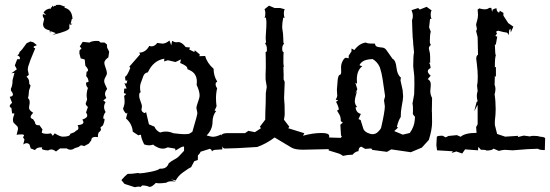

<svg xmlns="http://www.w3.org/2000/svg" viewBox="-20 -617 2263 790"><path d="M106.4 -6.3 101.1 -22.9Q96.2 -27.8 89.8 -27.8Q82.5 -27.8 75.7 -22.5L80.6 -43L74.7 -52.2L79.1 -59.6Q79.1 -64 67.4 -64Q52.2 -64 48.3 -62L54.2 -86.4Q54.2 -93.8 50.8 -97.7Q47.4 -101.6 43.5 -104.7Q39.6 -107.9 36.4 -111.8Q33.2 -115.7 33.2 -123.5Q33.2 -133.3 39.6 -149.9L29.8 -150.4L26.9 -172.9Q20 -175.8 20 -180.7Q20 -186 29.8 -193.8L20 -218.8Q33.2 -220.2 33.2 -228Q33.2 -234.4 24.9 -244.6V-252.4Q31.7 -264.2 31.7 -287.6L39.6 -317.4L26.9 -315.4L49.3 -332L41 -347.7L50.8 -373.5H61L62 -377.9Q62 -385.3 51.3 -389.2Q60.1 -395 60.1 -402.8Q69.8 -410.2 89.4 -439L105 -446.3L117.2 -442.9L131.8 -431.2Q118.2 -426.8 118.2 -423.3Q118.2 -419.9 125 -418L115.2 -394.5L105 -369.6L95.7 -342.3L94.2 -330.6L98.6 -309.1L88.9 -301.3Q100.1 -292 100.1 -279.3L100.6 -271L105.5 -266.6L104 -257.8Q98.6 -246.1 98.6 -235.4Q98.6 -227.1 95.2 -212.9Q102.1 -208.5 102.1 -195.8Q102.1 -189.5 100.8 -184.1Q99.6 -178.7 99.6 -172.9Q99.6 -163.1 116.7 -152.8Q106 -142.1 106 -135.7Q106 -129.4 116.2 -126.5L124 -114.3Q124 -101.6 137.7 -101.6L142.1 -102.1L154.8 -84.5L151.9 -73.2Q151.9 -66.4 176.3 -66.4L189.9 -68.4L197.3 -58.1L205.1 -68.4Q227.5 -54.7 238.3 -54.7Q269 -54.7 269 -66.4L285.6 -72.8L294.4 -80.1Q302.7 -83 302.7 -90.3Q302.7 -96.2 299.3 -102.1Q323.2 -103.5 323.2 -114.3Q323.2 -118.7 318.8 -125Q338.9 -131.8 338.9 -141.1Q338.9 -147.9 334 -154.3L341.8 -176.8Q332.5 -184.6 332.5 -190.9L338.4 -207.5L336.4 -222.2Q336.4 -240.7 341.8 -254.9Q334 -263.7 334 -272.9L335 -277.8L344.2 -279.8Q344.2 -294.4 334.5 -303.7L336.4 -321.8Q342.3 -323.7 342.3 -328.1Q342.3 -334.5 331.1 -346.7L328.6 -372.1L312 -377L306.6 -397.5L307.1 -409.2L315.4 -418L308.1 -425.8L320.3 -444.8L348.1 -441.9Q357.9 -448.7 377.9 -448.7L386.7 -448.2L394 -441.9H410.2L419.9 -434.1Q419.9 -418.5 423.3 -416.5L429.2 -403.8L425.8 -380.9Q409.2 -369.1 409.2 -358.4Q409.2 -352.1 414.6 -337.9Q419.9 -323.7 419.9 -315.9Q419.9 -309.6 414.3 -300.5Q408.7 -291.5 408.7 -282.7Q408.7 -275.4 420.9 -251Q412.1 -240.2 412.1 -231Q412.1 -222.7 417.5 -213.9L404.8 -203.6L414.6 -196.8Q408.2 -186.5 408.2 -176.8Q408.2 -166.5 414.6 -156.2Q404.8 -144.5 404.8 -128.4L407.2 -128.9Q410.2 -128.9 410.2 -124.5Q410.2 -117.7 403.8 -101.6L393.6 -92.8L395.5 -82.5L390.6 -75.2Q382.8 -74.2 382.8 -52.7L373 -53.7Q355.5 -53.7 355.5 -39.6L345.2 -25.9L326.7 -16.1L315.4 -19Q310.5 -19 307.4 -15.4Q304.2 -11.7 295.9 -10Q287.6 -8.3 283 -4.6Q278.3 -1 270.5 -1Q261.7 -1 254.9 -6.3H227.1L210.4 6.3Q199.7 -2 190.9 -2Q185.5 -2 177.7 2Q152.3 0 152.3 -5.4L153.8 -10.3L148.4 -10.7Q130.9 -10.7 124 0.5ZM183.9 -492.5Q157.1 -496.9 157.1 -518.5L161.9 -539.6Q155.8 -547 155.8 -554.1L156.6 -559.3L169.8 -554.5L159.3 -565.5Q168.1 -580 187.8 -582.2L190 -579.6L189.6 -588.3L193.6 -585.7L195.3 -594.1L200.6 -589.2Q202.3 -589.2 202.8 -592.3L208.1 -593.6L212 -591L208.9 -596.7L226.5 -597.1L248.1 -589.2L244.5 -585.3Q276.6 -578.7 278.4 -538.7L275.7 -539.6L270.9 -520.7L272.2 -518.5L277.9 -521.1Q273.1 -514.5 270.9 -514.5Q268.7 -514.5 267.8 -520.7Q265.2 -515.8 265.2 -509.2L265.6 -501.8Q265.6 -489.5 195.3 -473.2L209.8 -480.7L187.4 -489L186.1 -480.2Z M771.5 -74.7Q792 -144 792 -150.9Q792 -154.8 790 -162.8Q788.1 -170.9 788.1 -175.3Q788.1 -178.2 798.8 -210.4Q801.3 -217.8 801.3 -224.1Q801.3 -241.7 789.1 -267.6Q790 -274.4 790 -280.8Q790 -315.4 759.8 -328.6L751 -332.5V-335.4Q751 -345.7 721.2 -357.9L724.6 -372.6L702.1 -361.8L670.9 -369.1L655.3 -364.3L656.2 -375.5Q610.8 -368.2 588.4 -319.3Q574.7 -317.4 569.8 -304.2L558.6 -273.4Q556.2 -266.1 556.2 -256.3Q556.2 -248 558.6 -237.3L554.2 -234.4Q552.7 -229.5 552.7 -224.1Q552.7 -213.4 558.3 -200Q564 -186.5 564 -177.7Q564 -174.3 563 -171.6Q562 -168.9 562 -166.5Q562 -156.7 575.2 -151.4L581.1 -155.8L592.8 -105.5L615.7 -95.7Q621.6 -80.1 638.7 -71.8Q650.4 -75.7 662.1 -75.7Q677.7 -75.7 693.4 -68.8Q726.1 -64.9 737.3 -64.9Q748.5 -64.9 758.3 -66.4ZM479.5 124Q494.1 106.9 504.9 98.6Q523.9 98.6 548.8 94.7Q549.8 96.2 555.7 96.2Q567.4 96.2 598.6 90.1Q629.9 84 637.2 77.1H642.1Q667 77.1 674.3 54.7Q685.1 45.4 697.8 39.1Q710.4 32.7 716.8 25.4L737.3 3.4V-13.7H732.9Q727.5 -13.7 702.1 2.4L700.7 -5.4L670.4 -10.7Q659.7 -5.4 649.4 -5.4Q640.1 -5.4 631.3 -9.3Q617.2 -15.1 610.4 -22Q602.1 -19 593.3 -19Q583.5 -19 573.2 -22.9Q560.1 -49.3 560.1 -62.5Q553.2 -62.5 549.3 -60.1L526.4 -75.2Q523.4 -108.4 498.5 -129.4L504.4 -153.3L499 -149.4Q488.3 -160.2 486.3 -170.4Q492.7 -185.1 492.7 -198.7Q492.7 -208.5 490.7 -222.2L499.5 -230.5L489.7 -233.9L491.2 -252.4Q500.5 -252.4 501 -253.4L491.7 -275.4Q497.1 -272.9 498 -272.9Q501.5 -272.9 502.2 -278.1Q502.9 -283.2 503.9 -288.6Q501 -284.2 499 -284.2Q495.1 -284.2 494.6 -301.3Q503.4 -304.7 516.1 -337.4L512.2 -342.8L556.6 -393.6L552.7 -400.4Q579.6 -400.9 594.2 -428.2Q599.1 -426.3 603.5 -426.3Q616.7 -426.3 627 -440.4Q645.5 -437.5 647.9 -437.5Q662.1 -437.5 677.2 -450.2L684.6 -430.7L688 -448.7Q699.7 -442.9 704.1 -442.9Q706.1 -442.9 708.5 -443.4Q710.9 -443.8 713.9 -443.8Q728.5 -443.8 744.1 -423.3L762.2 -421.4L758.3 -413.6L779.8 -402.8L781.2 -410.2L802.2 -393.1L800.3 -385.7L824.2 -386.7Q832 -357.4 858.9 -334Q858.9 -304.2 874 -281.2L868.2 -276.9Q867.2 -273.4 867.2 -270Q867.2 -262.2 873.5 -253.9Q868.7 -234.4 868.7 -212.4Q868.7 -196.8 871.1 -179.7L862.8 -161.6L869.6 -160.6Q854.5 -141.6 854.5 -115.7Q854.5 -84 830.1 -59.6Q838.4 -58.1 848.1 -55.2Q851.6 -54.2 856 -54.2Q869.6 -54.2 890.6 -64L895 -2.4Q881.3 -1 873.5 -1Q856 -1 852.5 5.9L849.1 -1.5Q846.2 -2.4 844.2 -4.9L805.2 7.3Q803.2 14.2 794.4 22.5L793.9 41L779.3 46.4L766.1 71.3Q760.7 72.3 732.9 92.3Q713.4 106 703.1 125.5L683.1 121.1L703.1 130.4Q693.8 128.9 686.5 128.9Q671.4 128.9 664.1 134.8Q646 137.2 635.3 137.2Q625.5 137.2 621.6 135.3Q605.5 151.9 596.7 151.9Q594.7 151.9 593.3 151.4Q581.5 146 565.4 146L558.1 152.3Q555.2 150.9 550.8 150.9Q544.4 150.9 534.7 153.3L492.2 139.6Z M1227.1 -1Q1194.8 -1 1180.2 -9.3L1109.9 -51.3Q1074.7 -24.9 1038.1 -12.2Q942.9 -5.9 905.8 -5.9Q891.1 -5.9 891.1 -35.2V-57.6Q891.1 -69.3 916.5 -69.3H988.3L1002 -78.6L1028.8 -73.2L1053.7 -89.4L1049.3 -95.7L1071.3 -124.5L1071.8 -156.7Q1073.7 -193.8 1073.7 -233.9L1077.6 -259.8L1072.8 -289.6V-310.1L1071.8 -310.5L1072.8 -311.5L1073.7 -341.3Q1073.7 -386.7 1072.8 -402.3L1078.1 -406.2V-416.5Q1078.1 -430.2 1070.8 -437Q1073.2 -440.4 1074.7 -443.8Q1073.2 -452.1 1073.2 -462.9Q1073.2 -471.7 1074.7 -488.8Q1076.2 -505.9 1076.2 -526.9Q1076.2 -529.3 1075.4 -534.7Q1074.7 -540 1074.2 -544.4L1068.4 -543.9Q1071.8 -550.3 1071.8 -562.5Q1071.8 -572.8 1068.4 -579.1L1086.9 -593.8Q1098.6 -589.4 1109.9 -584H1132.8L1151.4 -579.1Q1147.9 -572.8 1147.9 -562.5Q1147.9 -550.3 1151.4 -543.9L1145.5 -544.4Q1141.1 -523.4 1141.1 -507.8Q1141.1 -499 1142.6 -492.2L1143.1 -491.7L1142.6 -491.2Q1144.5 -481.4 1144.8 -474.1Q1145 -466.8 1145.5 -459Q1146 -451.2 1146 -443.8Q1146 -440.4 1148.9 -437Q1141.1 -430.2 1141.1 -416.5Q1141.1 -411.1 1142.1 -406.2L1147 -402.3Q1146 -395.5 1146 -359.9Q1146 -354 1147.9 -342.3L1146 -341.3L1147 -311.5L1147.9 -310.5L1147 -310.1V-289.6Q1151.4 -283.7 1151.4 -276.9L1150.9 -265.6Q1148.9 -226.1 1148.9 -213.4L1149.4 -205.1Q1151.4 -192.4 1151.4 -147Q1151.4 -141.6 1148.4 -124.5L1170.4 -95.7L1166 -89.4L1232.4 -68.8L1226.6 -58.6Q1267.1 -69.8 1303.2 -69.8Q1334.5 -69.8 1334.5 -57.6Q1335 -34.7 1335 -3.4Z M1512.7 -64.9Q1525.4 -64.9 1534.9 -74Q1544.4 -83 1547.9 -90.3Q1563 -155.8 1563.5 -179.2L1560.1 -204.1L1564.5 -221.2L1554.2 -292Q1550.8 -315.4 1543 -339.8Q1533.2 -362.3 1513.2 -374Q1482.4 -372.6 1470.9 -363Q1459.5 -353.5 1459.5 -348.1L1470.7 -344.7Q1448.2 -327.6 1448.2 -290Q1448.2 -281.7 1449.2 -272L1441.9 -277.3L1450.2 -250L1440.9 -230L1449.2 -242.7Q1439.9 -212.4 1439.9 -200.2Q1439.9 -188 1449.2 -176.8L1442.9 -174.8Q1445.8 -152.8 1464.8 -148.4L1455.1 -127L1463.9 -123L1474.6 -88.4Q1479 -73.7 1501.5 -66.9Q1507.8 -64.9 1512.7 -64.9ZM1391.1 24.4Q1381.3 16.6 1369.1 13.2L1332.5 2L1333 -51.3L1380.4 -49.8Q1384.8 -49.8 1386.7 -58.6L1383.3 -57.6Q1380.9 -92.3 1380.4 -104L1390.6 -112.3L1382.3 -118.7Q1382.3 -135.3 1377.2 -144.3Q1372.1 -153.3 1366.7 -162.1L1374 -166Q1374 -176.8 1362.8 -197.8L1371.6 -205.1L1361.3 -206.5Q1367.7 -217.3 1367.7 -225.1L1367.2 -228.5L1366.2 -248Q1367.7 -259.3 1369.1 -284.2Q1370.6 -309.1 1380.9 -310.1Q1383.8 -314 1383.8 -319.8L1383.3 -340.3Q1383.3 -353.5 1390.1 -366.5Q1397 -379.4 1403.8 -379.4L1414.6 -377V-387.7L1426.3 -405.8V-417.5L1438 -411.1Q1458 -438 1484.4 -441.9Q1493.2 -438 1502.2 -438Q1511.2 -438 1522.9 -437.5Q1523.4 -425.3 1537.1 -423.3Q1546.9 -422.4 1555.7 -420.9Q1564.5 -419.4 1571.5 -408.7Q1578.6 -397.9 1595.2 -375Q1608.4 -368.7 1611.3 -339.1Q1614.3 -309.6 1629.4 -297.9L1627.9 -286.1Q1631.8 -266.1 1636.7 -246.1L1638.7 -220.2Q1638.7 -209.5 1632.3 -175.8Q1628.9 -158.7 1628.9 -135.7Q1618.2 -119.6 1612.8 -93.8L1618.7 -92.8L1602.1 -77.6L1637.2 -63L1666 -69.8Q1684.1 -94.2 1686.5 -122.6L1687.5 -136.2Q1678.7 -146 1678.7 -148.9L1679.2 -162.1Q1679.2 -183.6 1678.2 -185.5Q1677.2 -187.5 1677.2 -190.9Q1682.1 -220.2 1684.1 -229Q1685.1 -252 1685.1 -269.5L1684.6 -303.2L1680.2 -344.2Q1680.2 -388.2 1683.6 -401.4Q1680.2 -430.7 1680.2 -436Q1680.2 -446.8 1678.2 -461.4L1676.8 -489.3Q1675.8 -501.5 1675.3 -534.2Q1678.7 -542 1678.7 -550.8Q1678.7 -562 1673.3 -575.2L1700.7 -584L1707 -577.6L1735.4 -588.9L1755.9 -574.2Q1752 -567.9 1752 -557.6Q1752 -545.4 1755.9 -539.1L1749.5 -539.6Q1747.6 -526.4 1745.6 -504.4L1752.4 -486.8Q1748.5 -474.1 1748.5 -444.8Q1748.5 -438.5 1752.9 -432.1Q1744.6 -425.8 1744.6 -417.5Q1744.6 -415 1749 -397Q1750 -392.1 1750 -358.9H1745.1Q1750 -353 1750 -348.6L1752 -337.4Q1740.2 -331.5 1740.2 -323.7Q1740.2 -315.9 1752 -305.7L1740.2 -291.5Q1752.4 -284.2 1752.4 -270.5Q1752.4 -260.3 1751 -249.5L1750.5 -241.7Q1750.5 -227.5 1757.8 -213.9Q1757.3 -205.6 1757.3 -183.1L1756.8 -158.2Q1756.8 -157.2 1757.3 -156.7L1757.8 -112.8Q1757.8 -84.5 1744.6 -41.5L1715.8 -9.8L1670.4 9.3L1589.8 -2.4L1572.3 7.8L1513.7 0Q1510.3 -0.5 1507.8 -6.3L1482.9 -4.4L1466.3 -13.7Q1455.1 -10.7 1455.1 4.9Q1440.9 6.8 1430.7 19.5Q1411.1 19.5 1391.1 24.4Z M1778.3 1.5 1775.4 -19.5 1777.3 -53.7Q1778.3 -58.6 1800.8 -58.6L1814 -51.8L1825.2 -57.6L1859.9 -61L1875.5 -54.2Q1893.1 -70.3 1940.9 -70.3L1939 -94.2L1945.3 -105.5V-185.5L1931.2 -159.2L1940.9 -196.8L1945.3 -200.7Q1941.9 -211.4 1941.9 -222.2Q1941.9 -232.9 1945.3 -242.2L1942.9 -264.6Q1945.8 -277.3 1945.8 -301.3Q1945.8 -324.7 1941.9 -356L1939.5 -374.5Q1939.5 -388.7 1946.8 -391.6L1945.3 -463.9L1939 -489.3L1942.4 -497.6L1939 -514.6Q1939 -519 1942.9 -531.2Q1946.8 -543.5 1946.8 -556.6L1945.3 -577.6L1952.1 -582.5Q1964.8 -578.6 1974.1 -578.6Q1985.8 -578.6 1992.7 -584.5H2001.5L2004.9 -568.4L2007.3 -577.6Q2017.1 -583 2022.9 -583Q2022.9 -568.4 2033.7 -564.9L2036.6 -572.8L2051.3 -564V-552.7L2071.3 -522L2092.3 -507.3L2081.5 -483.4L2080.6 -498L2075.2 -494.1L2073.2 -471.7Q2069.3 -483.4 2062.5 -483.4Q2056.2 -483.4 2029.8 -490.7L2022 -487.8Q2022 -480 2025.4 -480L2018.1 -468.8L2025.9 -466.3L2020 -433.1L2016.1 -433.6Q2017.1 -389.2 2020.5 -389.2Q2016.1 -383.8 2016.1 -339.8L2020.5 -341.8V-300.3L2016.1 -305.2L2015.1 -268.1Q2018.6 -259.8 2018.6 -251Q2018.6 -241.2 2015.1 -228.5Q2019.5 -200.7 2019.5 -167.5Q2019.5 -146.5 2016.1 -119.1V-103L2025.4 -65.9L2058.6 -54.7Q2067.4 -54.7 2111.8 -58.1L2110.8 -53.2L2135.3 -59.1L2160.2 -55.7Q2167 -58.1 2174.3 -58.1Q2192.4 -58.1 2201.7 -54.7Q2222.2 -53.2 2223.1 -47.9L2221.7 0.5Q2199.7 0.5 2193.4 -4.9Q2161.6 -4.9 2089.4 1.5L2057.6 -0.5Q2049.3 -0.5 2032.2 3.9L2010.7 -5.4Q2004.4 2.4 1981 2.4Q1981 -1 1958.5 -1L1948.2 -12.7L1946.8 1.5L1893.6 -2.4L1881.8 14.6L1857.9 6.3L1838.4 12.2L1843.3 5.4Z"/></svg>

Font: Truetypewriter PolyglOTT
Style: Regular
Weight: 400
Designer: Sergey Beatoff a.k.a. Sam_T
Version: Version 3.76